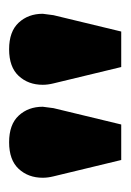

<svg xmlns="http://www.w3.org/2000/svg" viewBox="46 -742 280 411"><g transform="rotate(-90 185.5 -537.0)"><path d="M10 -585Q10 -616 29 -636.5Q48 -657 86 -657Q124 -657 143 -636.5Q162 -616 162 -585L159 -562L124 -417H48L13 -562Q10 -574 10 -585ZM209 -585Q209 -616 228 -636.5Q247 -657 285 -657Q323 -657 342 -636.5Q361 -616 361 -585L358 -562L323 -417H247L212 -562Q209 -574 209 -585Z"/></g></svg>

Font: Wendy One
Style: Regular
Weight: 400
Designer: Alejandro Inler
Foundry: Alejandro Inler
Version: 1.001